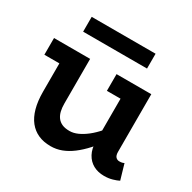

<svg xmlns="http://www.w3.org/2000/svg" viewBox="-151 -811 977 976"><g transform="rotate(30 338.0 -323.0)"><path d="M264 14Q223 14 191.5 0Q160 -14 138 -41.5Q116 -69 104.5 -110.5Q93 -152 93 -207V-471H217V-208Q217 -185 221.5 -165.5Q226 -146 236.5 -131.5Q247 -117 264.5 -109Q282 -101 309 -101Q332 -101 356.5 -112Q381 -123 406.5 -143Q432 -163 458 -193Q484 -223 511 -260V-163Q478 -120 448 -87Q418 -54 388 -31.5Q358 -9 327.5 2.5Q297 14 264 14ZM5 -373V-471H195V-373ZM575 9Q539 9 511.5 -6Q484 -21 468 -50.5Q452 -80 452 -122V-471H576V-133Q576 -112 584.5 -103Q593 -94 605 -94Q615 -94 621.5 -95.5Q628 -97 633 -100L659 -11Q646 -4 623.5 2.5Q601 9 575 9ZM372 -373V-471H560V-373ZM492 -660V-573H117V-660Z"/></g></svg>

Font: BioRhyme
Style: Bold
Weight: 700
Designer: Aoife Mooney
Foundry: Aoife Mooney Type
Version: Version 1.600;gftools[0.9.33]